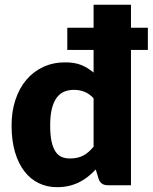

<svg xmlns="http://www.w3.org/2000/svg" viewBox="-20 -768 633 796"><path d="M368 -360.5Q350.5 -379.5 330 -387.5Q309.5 -395.5 287 -395.5Q265.5 -395.5 247.5 -388.5Q229.5 -381.5 216.2 -364.5Q203 -347.5 195.5 -319Q188 -290.5 188 -248Q188 -207 194 -180.5Q200 -154 210.8 -138.5Q221.5 -123 236.5 -117Q251.5 -111 270 -111Q287 -111 300.8 -114.2Q314.5 -117.5 326 -123.5Q337.5 -129.5 347.8 -138.8Q358 -148 368 -160ZM593 -561H523V0H427Q398 0 389 -26L377 -65.5Q361.5 -49 344.5 -35.5Q327.5 -22 307.8 -12.2Q288 -2.5 265.2 2.8Q242.5 8 216 8Q175.5 8 141 -8.5Q106.5 -25 81.5 -57.2Q56.5 -89.5 42.2 -137.2Q28 -185 28 -248Q28 -306 44 -354.2Q60 -402.5 89.2 -437Q118.5 -471.5 159.5 -490.5Q200.5 -509.5 250 -509.5Q290.5 -509.5 318 -498Q345.5 -486.5 368 -467V-561H259V-653H368V-748.5H523V-653H593Z"/></svg>

Font: Lato 2
Style: Regular
Weight: 900
Designer: Lukasz Dziedzic with Adam Twardoch and Botio Nikoltchev
Foundry: tyPoland Lukasz Dziedzic
Version: Version 2.015; 2015-08-06; http://www.latofonts.com/